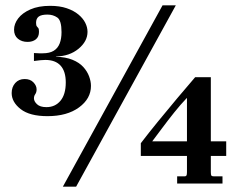

<svg xmlns="http://www.w3.org/2000/svg" viewBox="-20 -692 894 724"><path d="M159 -254Q92 -254 58 -280.5Q24 -307 24 -341Q24 -364 37.5 -379Q51 -394 73 -394Q94 -394 106 -381.5Q118 -369 118 -355Q118 -344 113 -337Q108 -330 108 -321Q108 -310 119.5 -299Q131 -288 155 -288Q188 -288 208 -312Q228 -336 228 -381Q228 -423 208.5 -444.5Q189 -466 151 -466Q144 -466 133 -465Q122 -464 108 -462V-492Q119 -491 128 -491Q137 -491 141 -491Q167 -491 182.5 -500.5Q198 -510 205 -528Q212 -546 212 -571Q212 -615 196 -626Q180 -637 159 -637Q136 -637 126 -629.5Q116 -622 116 -606Q116 -596 119 -592.5Q122 -589 124.5 -586Q127 -583 127 -572Q127 -553 115 -543.5Q103 -534 84 -534Q62 -534 47.5 -546Q33 -558 33 -580Q33 -602 48.5 -622.5Q64 -643 94.5 -656.5Q125 -670 169 -670Q205 -670 231.5 -661Q258 -652 275.5 -637.5Q293 -623 301.5 -606Q310 -589 310 -572Q310 -536 276 -508Q242 -480 191 -479V-478Q228 -477 253.5 -466.5Q279 -456 294 -439.5Q309 -423 316 -404Q323 -385 323 -368Q323 -320 278 -287Q233 -254 159 -254ZM217 12 593 -672H643L267 12ZM648 0V-27H676Q681 -27 683 -30Q685 -33 685 -43V-104H511V-152Q540 -190 575.5 -233.5Q611 -277 647.5 -320.5Q684 -364 716 -401H775V-159H833V-104H775V-43Q775 -33 777 -30Q779 -27 787 -27H819V0ZM554 -159H685V-322H684Q661 -298 637 -268Q613 -238 591.5 -209Q570 -180 554 -159Z"/></svg>

Font: Frank Ruhl Libre Medium
Style: Regular
Weight: 500
Designer: Yanek Iontef
Foundry: Fontef
Version: Version 6.004